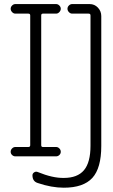

<svg xmlns="http://www.w3.org/2000/svg" viewBox="-20 -750 540 921"><path d="M410.2 -730.5Q433.6 -730.5 449.7 -713.4Q465.8 -696.3 465.8 -672.9V-49.8Q465.8 56.6 422.9 103.5Q379.9 150.4 286.1 150.4Q227.5 150.4 161.1 127.9Q135.7 120.1 135.7 90.8Q135.7 82 144 76.7Q152.3 71.3 161.1 75.2Q232.4 104.5 286.1 103.5Q351.6 103.5 382.8 66.4Q414.1 29.3 414.1 -50.8V-675.8Q414.1 -684.6 405.3 -684.6H326.2Q317.4 -684.6 310.5 -691.9Q303.7 -699.2 303.7 -708Q303.7 -716.8 310.5 -723.6Q317.4 -730.5 326.2 -730.5ZM116.2 -44.9Q125 -44.9 125 -53.7V-675.8Q125 -684.6 116.2 -684.6H53.7Q44.9 -684.6 38.1 -691.9Q31.2 -699.2 31.2 -708Q31.2 -716.8 38.1 -723.6Q44.9 -730.5 53.7 -730.5H249Q257.8 -730.5 264.6 -723.6Q271.5 -716.8 271.5 -708Q271.5 -699.2 264.6 -691.9Q257.8 -684.6 249 -684.6H185.5Q177.7 -684.6 177.7 -675.8V-53.7Q177.7 -44.9 185.5 -44.9H249Q257.8 -44.9 264.6 -38.1Q271.5 -31.2 271.5 -22Q271.5 -12.7 264.6 -6.3Q257.8 0 249 0H53.7Q44.9 0 38.1 -6.3Q31.2 -12.7 31.2 -22Q31.2 -31.2 38.1 -38.1Q44.9 -44.9 53.7 -44.9Z"/></svg>

Font: Rounded Mgen+ 2m light
Style: Regular
Weight: 200
Designer: [Source Han Sans]
Ryoko NISHIZUKA  (kana & ideographs); Paul D. Hunt (Latin, Greek & Cyrillic); Wenlong ZHANG  (bopomofo
Version: Version 1.059.20150602